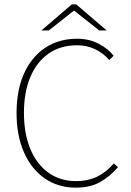

<svg xmlns="http://www.w3.org/2000/svg" viewBox="-20 -850 602 882"><path d="M328 12Q247 12 185.5 -30.5Q124 -73 90 -150.5Q56 -228 56 -332Q56 -410 75.5 -472.5Q95 -535 132 -580Q169 -625 220 -648.5Q271 -672 334 -672Q390 -672 433.5 -649Q477 -626 502 -594L482 -574Q455 -606 417 -624Q379 -642 334 -642Q258 -642 203.5 -604Q149 -566 119.5 -496.5Q90 -427 90 -332Q90 -237 119 -166.5Q148 -96 202 -57Q256 -18 330 -18Q383 -18 424.5 -37.5Q466 -57 503 -99L522 -82Q485 -39 439.5 -13.5Q394 12 328 12ZM170 -710 310 -830H330L470 -710H436L322 -800H318L204 -710Z"/></svg>

Font: Mada ExtraLight
Style: Regular
Weight: 250
Designer: Khaled Hosny
Version: Version 1.5